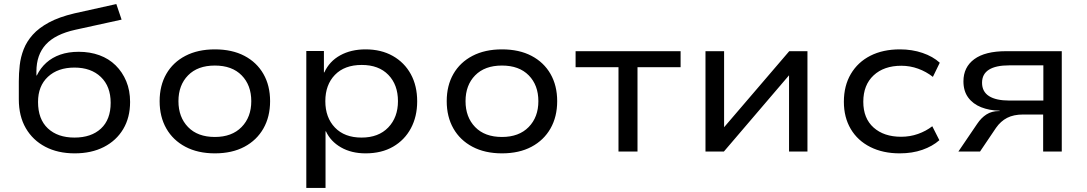

<svg xmlns="http://www.w3.org/2000/svg" viewBox="-20 -749 5374 949"><path d="M349 9Q266 9 204 -23.5Q142 -56 107.5 -115.5Q73 -175 73 -258V-347Q73 -386 77.5 -426.5Q82 -467 97 -505.5Q112 -544 142 -577.5Q172 -611 222 -638Q272 -665 348 -683L555 -729L581 -652L353 -602Q253 -580 206.5 -529Q160 -478 160 -396V-376H162Q180 -413 209 -439Q238 -465 278 -479Q318 -493 369 -493Q425 -493 471.5 -476Q518 -459 551.5 -426Q585 -393 604 -347.5Q623 -302 623 -245Q623 -168 589 -111Q555 -54 493.5 -22.5Q432 9 349 9ZM348 -69Q431 -69 479 -113.5Q527 -158 527 -241Q527 -322 478.5 -368.5Q430 -415 348 -415Q266 -415 217 -369.5Q168 -324 168 -245Q168 -160 216.5 -114.5Q265 -69 348 -69Z M1042 9Q958 9 896.5 -23.5Q835 -56 802 -114Q769 -172 769 -249Q769 -326 802 -383.5Q835 -441 896.5 -473Q958 -505 1042 -505Q1127 -505 1188 -473Q1249 -441 1282 -383.5Q1315 -326 1315 -249Q1315 -172 1282 -114Q1249 -56 1188 -23.5Q1127 9 1042 9ZM1042 -72Q1126 -72 1174 -121Q1222 -170 1222 -249Q1222 -328 1174.5 -376.5Q1127 -425 1042 -425Q957 -425 909.5 -376.5Q862 -328 862 -249Q862 -170 909.5 -121Q957 -72 1042 -72Z M1494 180V-497H1581V-391H1583Q1608 -446 1661.5 -475.5Q1715 -505 1787 -505Q1864 -505 1921.5 -472.5Q1979 -440 2010.5 -382.5Q2042 -325 2042 -248Q2042 -173 2011 -115Q1980 -57 1923 -24Q1866 9 1787 9Q1717 9 1665.5 -20.5Q1614 -50 1591 -100H1589V180ZM1767 -69Q1851 -69 1899 -119Q1947 -169 1947 -249Q1947 -330 1899.5 -379Q1852 -428 1768 -428Q1683 -428 1635.5 -379Q1588 -330 1588 -249Q1588 -168 1635.5 -118.5Q1683 -69 1767 -69Z M2461 9Q2377 9 2315.5 -23.5Q2254 -56 2221 -114Q2188 -172 2188 -249Q2188 -326 2221 -383.5Q2254 -441 2315.5 -473Q2377 -505 2461 -505Q2546 -505 2607 -473Q2668 -441 2701 -383.5Q2734 -326 2734 -249Q2734 -172 2701 -114Q2668 -56 2607 -23.5Q2546 9 2461 9ZM2461 -72Q2545 -72 2593 -121Q2641 -170 2641 -249Q2641 -328 2593.5 -376.5Q2546 -425 2461 -425Q2376 -425 2328.5 -376.5Q2281 -328 2281 -249Q2281 -170 2328.5 -121Q2376 -72 2461 -72Z M3037 0V-417H2825V-496H3344V-417H3131V0Z M3467 0V-496H3559V-119H3558L3881 -496H3971V0H3880V-378H3881L3558 0Z M4427 9Q4344 9 4281.5 -22.5Q4219 -54 4185 -111.5Q4151 -169 4151 -246Q4151 -325 4185.5 -383.5Q4220 -442 4282 -473.5Q4344 -505 4428 -505Q4488 -505 4539.5 -487.5Q4591 -470 4625 -439L4591 -369Q4558 -395 4518 -409.5Q4478 -424 4435 -424Q4349 -424 4298 -376.5Q4247 -329 4247 -246Q4247 -164 4298 -118.5Q4349 -73 4434 -73Q4478 -73 4517.5 -87Q4557 -101 4588 -125L4623 -56Q4589 -26 4539 -8.5Q4489 9 4427 9Z M4717 0 4810 -137Q4830 -167 4856 -183.5Q4882 -200 4917 -200H4923L4919 -202Q4870 -203 4829.5 -219Q4789 -235 4765.5 -267Q4742 -299 4742 -347Q4742 -417 4795.5 -456.5Q4849 -496 4953 -496H5228V0H5136V-183H5037Q4990 -183 4958 -166.5Q4926 -150 4903 -117L4824 0ZM4969 -252H5137V-426H4969Q4902 -426 4868 -404.5Q4834 -383 4834 -340Q4834 -296 4868.5 -274Q4903 -252 4969 -252Z"/></svg>

Font: Nunito Sans 7pt SemiExpanded
Style: Regular
Weight: 400
Width: 6
Designer: Vernon Adams
Foundry: Vernon Adams
Version: Version 3.101;gftools[0.9.27]